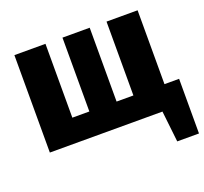

<svg xmlns="http://www.w3.org/2000/svg" viewBox="-122 -675 1048 987"><g transform="rotate(-20 402.5 -181.5)"><path d="M805 170H686L667 0H51V-533H221V-129H314V-533H463V-129H555V-533H725V-129H805Z"/></g></svg>

Font: Trujillo ExtraBold
Style: Regular
Weight: 800
Designer: Fira Sans original fonts by bBox Type GmbH, Carrois Corporate GbR, & Edenspiekermann AG / Changes by Cristiano Sobral
Foundry: Fira Sans original fonts by bBox Type GmbH, Carrois Corporate GbR, & Edenspiekermann AG / Changes by Cristiano Sobral
Version: Version 4.301;July 28, 2020;FontCreator 13.0.0.2655 64-bit